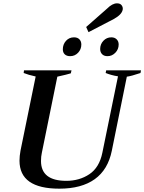

<svg xmlns="http://www.w3.org/2000/svg" viewBox="-20 -1122 866 1152"><path d="M497 -960 622 -1070Q654 -1102 682 -1102Q702 -1102 710.5 -1089.5Q719 -1077 716 -1063Q710 -1034 663 -1008L511 -929ZM357 -826Q357 -856 376 -877Q395 -898 424 -898Q445 -898 456.5 -886Q468 -874 468 -855Q468 -826 448.5 -805.5Q429 -785 401 -785Q380 -785 368.5 -796Q357 -807 357 -826ZM581 -828Q581 -857 600.5 -877.5Q620 -898 648 -898Q668 -898 680 -886Q692 -874 692 -855Q692 -826 672 -805.5Q652 -785 625 -785Q604 -785 592.5 -797Q581 -809 581 -828ZM97 -158Q97 -185 103 -218L194 -663Q149 -673 122 -684L124 -700H409L405 -682Q383 -675 324 -662L231 -205Q226 -183 226 -156Q226 -37 378 -37Q457 -37 516.5 -77Q576 -117 594 -205L688 -664Q649 -670 614 -684L617 -700H826L823 -684Q767 -665 741 -662L651 -218Q628 -104 548.5 -47Q469 10 336 10Q97 10 97 -158Z"/></svg>

Font: Trirong SemiBold
Style: Italic
Weight: 600
Italic angle: -12°
Designer: Katatrad Team
Foundry: CadsonDemak
Version: Version 1.001